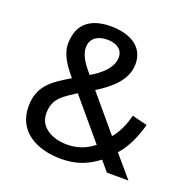

<svg xmlns="http://www.w3.org/2000/svg" viewBox="-120 -774 902 905"><g transform="rotate(20 331.0 -321.0)"><path d="M277 13C349 13 404 -6 462 -50L504 0H612L520 -108C562 -155 587 -216 603 -275L527 -294C516 -249 498 -206 468 -170L319 -347C383 -387 456 -443 456 -527C456 -622 371 -655 288 -655C190 -655 124 -613 124 -508C124 -453 163 -402 197 -362C115 -313 50 -273 50 -168C50 -38 162 13 277 13ZM247 -305 414 -107C375 -75 331 -60 281 -60C215 -60 140 -90 140 -166C140 -242 188 -266 247 -305ZM292 -590C332 -590 371 -574 371 -529C371 -474 313 -429 270 -405C243 -437 209 -477 209 -521C209 -570 248 -590 292 -590Z"/></g></svg>

Font: Logix
Style: Regular
Weight: 400
Designer: Michael Lee Finney
Version: Version 1.06